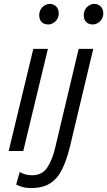

<svg xmlns="http://www.w3.org/2000/svg" viewBox="-20 -766 544 974"><path d="M24 0 149 -518H223L98 0ZM224 -642Q203 -642 191 -654.5Q179 -667 179 -688Q179 -706 187 -719Q195 -732 207 -739Q219 -746 232 -746Q252 -746 265 -733Q278 -720 278 -698Q278 -681 269.5 -668Q261 -655 249 -648.5Q237 -642 224 -642ZM137 188Q112 188 93.5 182.5Q75 177 62 170L80 107Q96 115 110 119Q124 123 143 123Q194 123 220 83.5Q246 44 260 -17L379 -518H453L336 -27Q319 44 295.5 92Q272 140 234.5 164Q197 188 137 188ZM450 -642Q429 -642 417 -654.5Q405 -667 405 -688Q405 -706 413 -719Q421 -732 433 -739Q445 -746 458 -746Q478 -746 491 -733Q504 -720 504 -698Q504 -681 495.5 -668Q487 -655 475 -648.5Q463 -642 450 -642Z"/></svg>

Font: Ubuntu Sans
Style: Italic
Weight: 400
Italic angle: -13.5°
Designer: Dalton Maag Ltd
Foundry: Dalton Maag Ltd
Version: Version 1.006